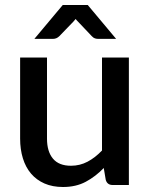

<svg xmlns="http://www.w3.org/2000/svg" viewBox="-20 -740 601 768"><path d="M168 -510V-185.5Q168 -134 191.8 -105.5Q215.5 -77 264 -77Q299.5 -77 330.2 -93.2Q361 -109.5 388 -138V-510H495.5V0H430.5Q409 0 403 -20.5L395 -68Q362.5 -34 323.2 -13Q284 8 232 8Q190 8 158 -6Q126 -20 104.2 -45.5Q82.5 -71 71.5 -106.8Q60.5 -142.5 60.5 -185.5V-510ZM444.5 -584.5H372.5Q366 -584.5 359.8 -586.5Q353.5 -588.5 347 -595.5L292 -653.5Q289.5 -656 287.2 -658.5Q285 -661 282.5 -664Q278 -658 273.5 -653.5L217.5 -595.5Q212 -590 205.5 -587.2Q199 -584.5 192 -584.5H117.5L231 -720H331Z"/></svg>

Font: Lato
Style: Regular
Weight: 600
Designer: Lukasz Dziedzic
Foundry: tyPoland Lukasz Dziedzic
Version: Version 2.006; 2014-01-15; ttfautohint (v1.4.1)